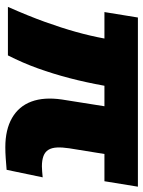

<svg xmlns="http://www.w3.org/2000/svg" viewBox="74 -614 551 740"><g transform="rotate(90 350.0 -244.5)"><path d="M548 11Q480 11 435 -15Q390 -41 372 -89.5Q354 -138 364 -207L390 -371H311Q298 -299 281.5 -236Q265 -173 244 -114.5Q223 -56 194 1H7Q42 -78 65 -142Q88 -206 103.5 -261.5Q119 -317 129 -371H27L48 -500H700L679 -371H574L552 -235Q548 -208 549 -188Q550 -168 558 -155Q566 -142 582 -136Q598 -130 622 -130Q631 -130 642 -131Q653 -132 664 -133L635 6Q611 8 589.5 9.5Q568 11 548 11Z"/></g></svg>

Font: Nunito Sans 9pt Black
Style: Italic
Weight: 900
Italic angle: -9°
Version: Version 3.101;gftools[0.9.27]